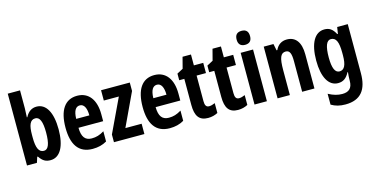

<svg xmlns="http://www.w3.org/2000/svg" viewBox="-92 -1242 3836 1962"><g transform="rotate(-15 1826.0 -261.0)"><path d="M186 -570V-760H56V0H161L180 -59H187C222 -7 254 10 304 10C406 10 464 -97 464 -274C464 -453 405 -556 305 -556C256 -556 216 -532 187 -476H182C184 -518 186 -549 186 -570ZM262 -444C310 -444 332 -388 332 -276C332 -156 309 -100 263 -100C210 -100 186 -150 186 -262V-289C186 -387 205 -444 262 -444Z M734 -556C604 -556 536 -454 536 -270C536 -97 599 10 750 10C807 10 856 -2 900 -28V-136C853 -107 815 -96 768 -96C698 -96 665 -140 664 -236H925V-310C925 -460 857 -556 734 -556ZM736 -454C780 -454 804 -407 804 -330H665C667 -418 694 -454 736 -454Z M1298 0V-109H1126L1290 -458V-547H986V-438H1145L976 -81V0Z M1550 -556C1420 -556 1352 -454 1352 -270C1352 -97 1415 10 1566 10C1623 10 1672 -2 1716 -28V-136C1669 -107 1631 -96 1584 -96C1514 -96 1481 -140 1480 -236H1741V-310C1741 -460 1673 -556 1550 -556ZM1552 -454C1596 -454 1620 -407 1620 -330H1481C1483 -418 1510 -454 1552 -454Z M2011 -103C1980 -103 1968 -125 1968 -168V-439H2067V-547H1968V-662H1879L1848 -543L1784 -509V-439H1838V-163C1838 -46 1877 10 1971 10C2010 10 2043 1 2074 -15V-119C2051 -109 2030 -103 2011 -103Z M2328 -103C2297 -103 2285 -125 2285 -168V-439H2384V-547H2285V-662H2196L2165 -543L2101 -509V-439H2155V-163C2155 -46 2194 10 2288 10C2327 10 2360 1 2391 -15V-119C2368 -109 2347 -103 2328 -103Z M2529 -762C2481 -762 2458 -737 2458 -687C2458 -639 2483 -614 2529 -614C2576 -614 2600 -639 2600 -687C2600 -736 2578 -762 2529 -762ZM2594 -547H2463V0H2594Z M2953 -557C2897 -557 2856 -529 2832 -477H2824L2810 -547H2707V0H2837V-263C2837 -393 2856 -441 2911 -441C2954 -441 2967 -401 2967 -324V0H3097V-362C3097 -489 3045 -557 2953 -557Z M3350 -557C3248 -557 3188 -453 3188 -270C3188 -94 3247 10 3346 10C3401 10 3436 -16 3466 -73H3471C3468 -48 3466 -15 3466 7V16C3466 98 3426 128 3358 128C3312 128 3266 116 3213 87V202C3257 228 3303 240 3362 240C3526 240 3596 144 3596 -28V-547H3484L3473 -477H3466C3435 -536 3401 -557 3350 -557ZM3389 -444C3443 -444 3466 -395 3466 -279V-252C3466 -150 3442 -102 3391 -102C3344 -102 3320 -155 3320 -268C3320 -386 3343 -444 3389 -444Z"/></g></svg>

Font: Noto Sans Georgian ExtraCondensed Bold
Style: Regular
Weight: 700
Width: 2
Designer: Monotype Design Team, Akaki Razmadze
Foundry: Google LLC
Version: Version 2.005